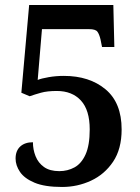

<svg xmlns="http://www.w3.org/2000/svg" viewBox="-20 -734 559 764"><path d="M227 10Q158 10 117.5 -7Q77 -24 59.5 -50Q42 -76 42 -103Q42 -134 60.5 -151Q79 -168 111 -168Q111 -139 121.5 -112.5Q132 -86 155 -69.5Q178 -53 216 -53Q249 -53 276.5 -68Q304 -83 320.5 -119.5Q337 -156 337 -219Q337 -296 302 -334Q267 -372 206 -372Q168 -372 143 -365Q118 -358 98 -351L65 -365L96 -714H431L435 -547H386L380 -577Q375 -598 367.5 -608Q360 -618 335 -618H147L130 -416Q145 -422 174 -427Q203 -432 234 -432Q336 -432 400 -378.5Q464 -325 464 -219Q464 -141 430 -90.5Q396 -40 342 -15Q288 10 227 10Z"/></svg>

Font: Noto Serif Thai SemiCondensed SemiBold
Style: Regular
Weight: 600
Width: 4
Designer: Monotype Design Team
Foundry: Monotype Imaging Inc.
Version: Version 2.002; ttfautohint (v1.8.4.7-5d5b)